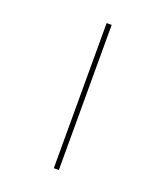

<svg xmlns="http://www.w3.org/2000/svg" viewBox="-135 -842 771 908"><g transform="rotate(20 250.0 -388.0)"><path d="M244.1 -752.9H269.5V-22.5H244.1Z"/></g></svg>

Font: Mgen+ 1mn thin
Style: Regular
Weight: 100
Designer: [Source Han Sans]
Ryoko NISHIZUKA  (kana & ideographs); Paul D. Hunt (Latin, Greek & Cyrillic); Wenlong ZHANG  (bopomofo
Version: Version 1.059.20150602